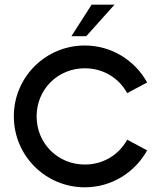

<svg xmlns="http://www.w3.org/2000/svg" viewBox="-20 -799 679 827"><path d="M287.6 -643.1H351.6L473.1 -778.8H374.5ZM345.2 7.8C460.9 7.8 561.5 -56.6 613.8 -151.4L527.8 -197.3C492.7 -132.8 425.3 -90.3 345.2 -90.3C229 -90.3 137.7 -181.2 137.7 -297.9C137.7 -414.1 229 -504.9 345.2 -504.9C425.3 -504.9 492.7 -462.4 527.8 -397.9L613.8 -443.8C561.5 -538.6 460.9 -603 345.2 -603C176.3 -603 39.6 -466.8 39.6 -297.9C39.6 -128.4 176.3 7.8 345.2 7.8Z"/></svg>

Font: Now SemiBold
Style: Regular
Weight: 600
Designer: Alfredo Marco Pradil
Foundry: Alfredo Marco Pradil
Version: Version 1.200;hotconv 1.0.109;makeotfexe 2.5.65596